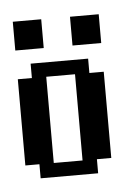

<svg xmlns="http://www.w3.org/2000/svg" viewBox="-33 -297 236 325"><g transform="rotate(-5 85.0 -134.0)"><path d="M97.2 -23.9V-170.4H48.3V-23.9ZM23.9 0V-23.9H0V-170.4H23.9V-194.8H121.6V-170.4H146V-23.9H121.6V0ZM0 -219.2V-268.1H48.3V-219.2ZM97.2 -219.2V-268.1H146V-219.2Z"/></g></svg>

Font: FS Mondwest Regular
Style: Regular
Weight: 400
Designer: NZWStudios2024
Foundry: https://fontstruct.com
Version: Version 1.0